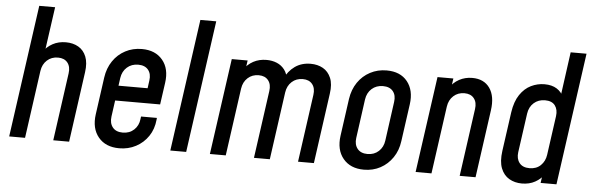

<svg xmlns="http://www.w3.org/2000/svg" viewBox="-49 -911 3336 1085"><g transform="rotate(5 1619.5 -369.0)"><path d="M29 0 134 -750H224L184.5 -469.5L172 -489.5Q194.5 -522.5 227.5 -540.2Q260.5 -558 302 -558Q343 -558 373.2 -540.5Q403.5 -523 417.8 -487.5Q432 -452 424.5 -399L369 0H279L332.5 -384Q338 -422 319.8 -445Q301.5 -468 265.5 -468Q228.5 -468 203.2 -445Q178 -422 172.5 -384L119 0Z M654 12.5Q576.5 12.5 535.5 -37Q494.5 -86.5 505.5 -167L535 -378.5Q542.5 -432 570 -472.5Q597.5 -513 639.8 -535.2Q682 -557.5 733.5 -557.5Q810 -557.5 851 -508.2Q892 -459 880.5 -378.5L863 -254.5H593L604.5 -339.5H784.5L790.5 -383.5Q796 -421.5 777.2 -444.5Q758.5 -467.5 720.5 -467.5Q682.5 -467.5 656.8 -444.5Q631 -421.5 625.5 -383.5L595 -162Q590 -124.5 608.8 -101Q627.5 -77.5 666 -77.5Q704.5 -77.5 730 -101.2Q755.5 -125 759.5 -162L761.5 -177H851.5L850.5 -167Q845.5 -113 818.2 -72.8Q791 -32.5 748.2 -10Q705.5 12.5 654 12.5Z M943 0 1048 -750H1138L1033 0Z M1167.5 0 1244 -545H1334L1323 -469L1310.5 -489Q1333 -522 1366 -539.8Q1399 -557.5 1440.5 -557.5Q1472.5 -557.5 1499 -546.5Q1525.5 -535.5 1543 -512.5Q1560.5 -489.5 1564.5 -453.5L1542.5 -457.5Q1564 -504 1601.5 -530.8Q1639 -557.5 1691 -557.5Q1730.5 -557.5 1760.8 -540.5Q1791 -523.5 1806 -488.2Q1821 -453 1813 -398.5L1757.5 0H1667.5L1721 -383.5Q1726.5 -421.5 1708.2 -444.5Q1690 -467.5 1654 -467.5Q1617 -467.5 1591.8 -444.5Q1566.5 -421.5 1561 -383.5L1507.5 0H1417.5L1471 -383.5Q1476.5 -421.5 1458.2 -444.5Q1440 -467.5 1404 -467.5Q1367 -467.5 1341.8 -444.5Q1316.5 -421.5 1311 -383.5L1257.5 0Z M2042 12.5Q1965 12.5 1924 -37Q1883 -86.5 1894 -167L1923.5 -378.5Q1931.5 -432.5 1959 -472.8Q1986.5 -513 2028.8 -535.2Q2071 -557.5 2122 -557.5Q2199.5 -557.5 2239.5 -508Q2279.5 -458.5 2268.5 -378.5L2239 -167Q2232 -113.5 2204.5 -73Q2177 -32.5 2135.2 -10Q2093.5 12.5 2042 12.5ZM2054.5 -77.5Q2092.5 -77.5 2118 -101Q2143.5 -124.5 2148.5 -162L2179 -383.5Q2184.5 -421.5 2165.8 -444.5Q2147 -467.5 2109 -467.5Q2071 -467.5 2045.2 -444.5Q2019.5 -421.5 2014 -383.5L1983.5 -162Q1978.5 -124.5 1997.5 -101Q2016.5 -77.5 2054.5 -77.5Z M2334.5 0 2411 -545H2501L2490 -467.5L2476.5 -485.5Q2499.5 -521 2533.2 -539.2Q2567 -557.5 2607.5 -557.5Q2674 -557.5 2706.8 -511Q2739.5 -464.5 2728 -383.5L2674.5 0H2584.5L2638 -383.5Q2643.5 -421.5 2625.2 -444.5Q2607 -467.5 2571 -467.5Q2534 -467.5 2508.8 -444.5Q2483.5 -421.5 2478 -383.5L2424.5 0Z M2938 12.5Q2897.5 12.5 2866 -5.8Q2834.5 -24 2819.2 -62.5Q2804 -101 2812.5 -162L2843.5 -383.5Q2852.5 -445 2878.5 -483.5Q2904.5 -522 2941 -539.8Q2977.5 -557.5 3017.5 -557.5Q3059.5 -557.5 3087.2 -540Q3115 -522.5 3128 -490.5L3110 -470L3148.5 -750H3238.5L3133.5 0H3043.5L3054.5 -75L3067 -54.5Q3045.5 -23.5 3013 -5.5Q2980.5 12.5 2938 12.5ZM2973.5 -77.5Q3012.5 -77.5 3037 -101.2Q3061.5 -125 3066.5 -161.5L3097.5 -383.5Q3102.5 -420.5 3085 -444Q3067.5 -467.5 3028 -467.5Q2990.5 -467.5 2964.8 -444.8Q2939 -422 2933.5 -383.5L2902.5 -162Q2897.5 -125 2916 -101.2Q2934.5 -77.5 2973.5 -77.5Z"/></g></svg>

Font: Mohave Light Medium
Style: Italic
Weight: 500
Italic angle: -8°
Version: Version 2.003